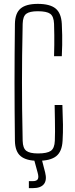

<svg xmlns="http://www.w3.org/2000/svg" viewBox="-20 -824 385 991"><path d="M176 6Q116 6 87 -17.8Q58 -41.5 57 -97Q56 -180.5 55.5 -254.5Q55 -328.5 55 -399.2Q55 -470 55.5 -544Q56 -618 57 -701Q58 -756.5 86.5 -780.2Q115 -804 175 -804Q237.5 -804 266.8 -780.2Q296 -756.5 299 -701Q300.5 -669.5 301 -643.5Q301.5 -617.5 301 -591.5Q300.5 -565.5 299 -534H259Q260 -565.5 260.2 -591.5Q260.5 -617.5 260.2 -643.5Q260 -669.5 259 -701Q257.5 -739.5 239.2 -752.8Q221 -766 175 -766Q133 -766 115.5 -752.8Q98 -739.5 97 -701Q95 -609 94.2 -537Q93.5 -465 93.5 -399.2Q93.5 -333.5 94.2 -261.5Q95 -189.5 97 -97Q98 -59 115.8 -45.5Q133.5 -32 176 -32Q223.5 -32 242.5 -45.5Q261.5 -59 263 -97Q264 -120 264 -145Q264 -170 263.5 -202.8Q263 -235.5 262 -282H302Q304.5 -220.5 305 -180.2Q305.5 -140 303 -97Q300 -41.5 270 -17.8Q240 6 176 6ZM129 147V111H149Q169.5 111 175.2 100.5Q181 90 174 66L156 0H196L213 66Q223 105 206.8 126Q190.5 147 150 147Z"/></svg>

Font: Big Shoulders Text SC Thin
Style: Regular
Weight: 100
Designer: Patric King
Foundry: XO Type Co
Version: Version 2.002